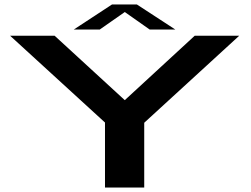

<svg xmlns="http://www.w3.org/2000/svg" viewBox="-20 -834 1118 854"><path d="M447 0H621.5V-288L1044 -675H846L535 -388.5L223 -675H25L447 -289ZM308 -702.5H423.5L535 -780.5L646 -702.5H760L589 -814H478Z"/></svg>

Font: Anybody ExtraExpanded SemiBold
Style: Regular
Weight: 600
Width: 8
Version: Version 1.113;gftools[0.9.25]